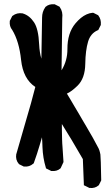

<svg xmlns="http://www.w3.org/2000/svg" viewBox="-20 -802 540 929"><path d="M410.6 106.4 391.1 96.7 385.7 94.2V88.4L380.9 -32.2Q322.8 -133.3 279.3 -202.1Q279.3 -186.5 279.5 -172.6Q279.8 -158.7 280 -147Q280.3 -135.3 280.5 -125.5Q280.8 -115.7 281.2 -107.9Q281.7 -100.1 282.2 -94.2Q285.2 -57.1 287.1 -20V-17.6L286.1 -15.6L274.4 9.8L273.4 11.7L272 13.2Q255.4 27.8 229.5 25.4H227.5L226.1 24.4L206.5 14.6L202.6 12.7L201.7 8.8Q187.5 -37.6 185.5 -89.8Q185.1 -102.1 184.6 -114Q184.1 -126 183.1 -137.7Q181.2 -131.3 179.4 -125.2Q177.7 -119.1 176 -113.3Q174.3 -107.4 172.4 -101.1Q159.7 -57.6 144 -14.2L143.1 -11.7L141.1 -10.3Q122.6 6.3 96.7 3.9H94.7L93.3 2.9L73.7 -6.8L72.3 -7.8L70.8 -9.3Q54.2 -28.3 58.6 -56.2V-56.6L59.1 -57.1Q82.5 -140.6 106.9 -222.7Q130.4 -300.8 150.9 -381.3Q91.8 -419.9 82 -512.2Q72.8 -601.6 39.1 -657.2Q24.9 -674.3 27.3 -699.2V-701.2L28.3 -702.6L38.1 -722.2L39.1 -724.1L41 -725.6Q62 -741.7 89.4 -737.3H90.3L90.8 -736.8Q122.6 -727.1 144.5 -694.3Q166 -662.6 169.4 -587.4Q171.4 -547.4 180.2 -518.1L183.6 -716.8Q183.6 -745.1 199.2 -767.1L199.7 -768.6L200.7 -769Q217.3 -783.7 243.2 -781.2H245.1L246.6 -780.3L266.1 -770.5L268.1 -769.5L269.5 -767.1Q285.2 -745.1 281.2 -713.9L277.8 -461.9Q306.6 -508.8 306.2 -564.5Q305.7 -642.1 345.2 -689Q357.9 -704.1 371.3 -715.1Q384.8 -726.1 398.9 -732.4Q413.1 -738.8 427.7 -740.2H430.7L433.1 -739.3L452.6 -729.5L454.6 -728.5L456.1 -726.6Q470.2 -708 467.8 -682.6V-680.7L466.8 -679.2L457 -659.7L455.6 -656.7L452.1 -655.3Q418 -640.1 406.2 -600.6Q393.6 -558.1 392.6 -493.2Q391.6 -422.4 354.5 -386.7Q340.3 -373 327.6 -363.5Q314.9 -354 303.7 -349.1Q313.5 -333 323 -316.9Q332.5 -300.8 341.8 -284.9Q351.1 -269 360.4 -253.7Q369.6 -238.3 378.4 -222.7Q386.2 -209.5 393.3 -197.5Q400.4 -185.5 406.2 -175.3Q412.1 -165 417.2 -156.2Q422.4 -147.5 426.8 -139.9Q431.2 -132.3 434.1 -126.5Q451.2 -96.2 457 -84Q459.5 -79.1 460.9 -74.2Q462.4 -69.3 463.6 -64.5Q464.8 -59.6 465.8 -54.2Q467.8 -39.1 469.7 68.4V70.8L468.8 72.8L459 92.3L458 94.2L456.5 95.2Q439.9 109.9 414.1 107.4H412.1Z"/></svg>

Font: NaikaiFont
Style: Bold
Weight: 700
Version: Version 1.89